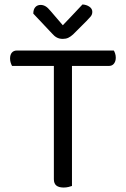

<svg xmlns="http://www.w3.org/2000/svg" viewBox="-20 -834 563 859"><path d="M261 -539 256 -608H489Q492 -604 495 -595Q498 -586 498 -576Q498 -560 490 -549.5Q482 -539 467 -539ZM263 -608 268 -539H34Q31 -544 28 -553Q25 -562 25 -572Q25 -589 33 -598.5Q41 -608 56 -608ZM221 -566H302V-2Q297 0 286.5 2.5Q276 5 265 5Q243 5 232 -4Q221 -13 221 -32ZM261 -721Q278 -739 301 -763Q324 -787 349 -814Q367 -813 380 -804Q393 -795 393 -781Q393 -769 385.5 -760Q378 -751 367 -740L307 -680Q296 -670 285.5 -665Q275 -660 261 -660Q246 -660 234.5 -666Q223 -672 212 -685L129 -773Q129 -792 138 -802Q147 -812 162 -812Q173 -812 183.5 -806Q194 -800 207 -784Z"/></svg>

Font: Baloo Paaji 2
Style: Regular
Weight: 400
Designer: Shuchita Grover, Noopur Datye and Ek Type
Foundry: Ek Type
Version: Version 1.700